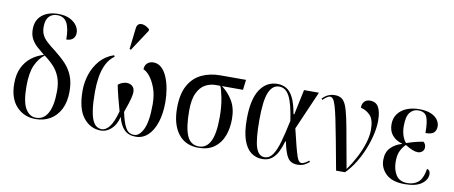

<svg xmlns="http://www.w3.org/2000/svg" viewBox="-70 -1094 3298 1395"><g transform="rotate(10 1579.0 -396.5)"><path d="M238 10Q152 10 96.5 -49.5Q41 -109 41 -218Q41 -287 64.5 -335.5Q88 -384 127.5 -414.5Q167 -445 217 -460Q189 -483 163 -506Q137 -529 121 -558.5Q105 -588 105 -630Q105 -697 150 -734Q195 -771 270 -771Q321 -771 355 -754Q389 -737 406.5 -711.5Q424 -686 424 -660Q424 -629 406 -613.5Q388 -598 358 -598Q358 -679 336 -720Q314 -761 264 -761Q225 -761 202.5 -736Q180 -711 180 -661Q180 -627 191.5 -602.5Q203 -578 228.5 -554.5Q254 -531 295 -500Q340 -465 374.5 -428Q409 -391 428 -343Q447 -295 447 -230Q447 -152 419.5 -98.5Q392 -45 345 -17.5Q298 10 238 10ZM239 0Q295 1 326 -53.5Q357 -108 357 -218Q357 -276 340.5 -319Q324 -362 294 -394.5Q264 -427 224 -456Q183 -426 157.5 -370Q132 -314 132 -215Q132 -99 161.5 -49.5Q191 0 239 0Z M720 10Q642 10 590.5 -54.5Q539 -119 539 -254Q539 -315 558.5 -374Q578 -433 618 -479Q658 -525 720 -546L726 -536Q687 -508 666 -464Q645 -420 637 -367.5Q629 -315 629 -260Q629 -179 636.5 -128Q644 -77 657 -49.5Q670 -22 687.5 -11.5Q705 -1 724 -1Q755 -1 782 -36.5Q809 -72 830 -151Q815 -204 803 -251Q791 -298 783 -339Q797 -352 815 -358Q833 -364 845 -364Q876 -364 892.5 -344.5Q909 -325 903 -287Q899 -261 886.5 -222Q874 -183 863 -153Q878 -79 899.5 -40Q921 -1 963 -1Q1002 -1 1030 -58.5Q1058 -116 1058 -242Q1058 -313 1038.5 -364.5Q1019 -416 993.5 -446Q968 -476 948 -482Q948 -511 966 -527.5Q984 -544 1011 -544Q1045 -544 1070.5 -521Q1096 -498 1112.5 -459Q1129 -420 1137.5 -372Q1146 -324 1146 -274Q1146 -189 1125 -125Q1104 -61 1066 -25.5Q1028 10 976 10Q923 10 892 -21Q861 -52 845 -113Q831 -54 796 -22Q761 10 720 10ZM833 -606 823 -610 841 -766Q844 -792 860 -799.5Q876 -807 897 -800Q918 -793 937 -776V-764Z M1439 10Q1342 10 1289.5 -59Q1237 -128 1237 -247Q1237 -350 1271.5 -413.5Q1306 -477 1367 -506.5Q1428 -536 1507 -536H1695L1686 -461H1531Q1581 -424 1612.5 -370Q1644 -316 1644 -238Q1644 -168 1622.5 -112Q1601 -56 1555.5 -23Q1510 10 1439 10ZM1441 0Q1496 0 1525 -56Q1554 -112 1554 -235Q1554 -313 1542 -375Q1530 -437 1518 -461H1484Q1445 -461 1409 -442Q1373 -423 1350 -375.5Q1327 -328 1327 -244Q1327 -121 1353 -60.5Q1379 0 1441 0Z M1910 10Q1863 10 1827 -17Q1791 -44 1770.5 -102.5Q1750 -161 1750 -257Q1750 -402 1797.5 -474.5Q1845 -547 1927 -547Q1961 -547 1990.5 -531Q2020 -515 2042 -472.5Q2064 -430 2078 -351H2084L2123 -536H2233L2109 -251Q2128 -171 2140.5 -123Q2153 -75 2161.5 -51Q2170 -27 2178 -19Q2186 -11 2196 -11Q2209 -11 2225 -20.5Q2241 -30 2250 -38L2256 -29Q2242 -17 2221.5 -5.5Q2201 6 2169 6Q2121 6 2098 -27.5Q2075 -61 2058 -146H2054Q2041 -101 2023.5 -66Q2006 -31 1978.5 -10.5Q1951 10 1910 10ZM1924 -6Q1960 -6 1984 -41Q2008 -76 2026.5 -141.5Q2045 -207 2064 -299Q2046 -423 2018 -476.5Q1990 -530 1942 -530Q1892 -530 1866.5 -470Q1841 -410 1841 -266Q1841 -123 1860.5 -64.5Q1880 -6 1924 -6Z M2454 0Q2430 -130 2413 -221Q2396 -312 2383.5 -371Q2371 -430 2361 -463Q2351 -496 2341 -509Q2331 -522 2318 -522Q2300 -522 2266 -489L2259 -497Q2298 -539 2351 -539Q2381 -539 2400.5 -526Q2420 -513 2433.5 -481Q2447 -449 2459.5 -391Q2472 -333 2487.5 -243Q2503 -153 2527 -25Q2561 -72 2589.5 -126.5Q2618 -181 2635 -235.5Q2652 -290 2652 -335Q2652 -409 2624 -440Q2596 -471 2552 -482Q2552 -511 2567.5 -527.5Q2583 -544 2609 -544Q2654 -544 2673 -509Q2692 -474 2692 -409Q2692 -363 2679.5 -308Q2667 -253 2644.5 -197Q2622 -141 2590.5 -90Q2559 -39 2520 0Z M2961 10Q2869 10 2823.5 -33Q2778 -76 2778 -136Q2778 -194 2810 -227Q2842 -260 2891 -274V-277Q2846 -289 2819 -321Q2792 -353 2792 -402Q2792 -448 2816 -480Q2840 -512 2880.5 -528.5Q2921 -545 2972 -545Q3027 -545 3061 -529.5Q3095 -514 3110 -491Q3125 -468 3125 -445Q3125 -415 3108 -398.5Q3091 -382 3046 -382Q3046 -468 3030 -501.5Q3014 -535 2967 -535Q2930 -535 2906 -505.5Q2882 -476 2882 -405Q2882 -361 2895 -328Q2908 -295 2921 -286Q2959 -299 2989.5 -306.5Q3020 -314 3043 -317Q3050 -312 3055.5 -302Q3061 -292 3061 -278Q3061 -259 3047.5 -247Q3034 -235 3014 -235Q2980 -235 2921 -272Q2901 -253 2885 -222.5Q2869 -192 2869 -140Q2869 -83 2894.5 -42Q2920 -1 2980 -1Q3025 -1 3057.5 -26.5Q3090 -52 3103 -128Q3127 -121 3127 -92Q3127 -51 3085.5 -20.5Q3044 10 2961 10Z"/></g></svg>

Font: Noto Serif Display Condensed
Style: Regular
Weight: 400
Width: 3
Designer: Monotype Design Team
Foundry: Monotype Imaging Inc.
Version: Version 2.009